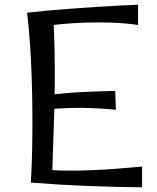

<svg xmlns="http://www.w3.org/2000/svg" viewBox="-20 -790 668 815"><path d="M111 -15Q115 -81 116.5 -155.5Q118 -230 117.5 -308Q117 -386 114.5 -462Q112 -538 107 -608Q102 -678 95 -736L205 -739Q210 -653 211.5 -579Q213 -505 212.5 -438Q212 -371 210 -306Q208 -241 205.5 -173Q203 -105 201 -28ZM583 5Q544 5 484.5 3.5Q425 2 357.5 -0.5Q290 -3 225 -7Q160 -11 111 -15L155 -73Q195 -67 246.5 -66Q298 -65 355.5 -67Q413 -69 471 -73.5Q529 -78 583 -83ZM472 -324Q404 -331 335 -332Q266 -333 176 -326V-385Q256 -396 332 -399.5Q408 -403 469 -404ZM566 -684Q512 -692 454 -694Q396 -696 342 -694Q288 -692 244.5 -688Q201 -684 176 -681L95 -736Q127 -740 175.5 -744.5Q224 -749 279 -753Q334 -757 388.5 -760.5Q443 -764 489.5 -766.5Q536 -769 566 -770Z"/></svg>

Font: Marhey Light Light
Style: Regular
Weight: 300
Version: Version 1.000